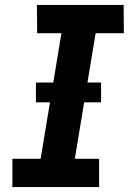

<svg xmlns="http://www.w3.org/2000/svg" viewBox="-20 -755 540 775"><path d="M30 0V-114H144L228 -621H130L129 -735H479L480 -621H366L282 -114H380V0ZM388 -342H125V-422H388Z"/></svg>

Font: Iosevka Term Curly Hv Obl
Style: Regular
Weight: 900
Italic angle: -9°
Designer: Belleve Invis
Foundry: Belleve Invis
Version: Version 32.3.0